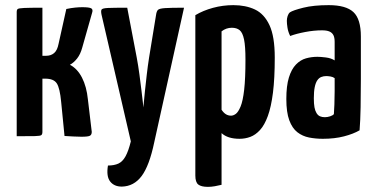

<svg xmlns="http://www.w3.org/2000/svg" viewBox="-20 -530 1454 747"><path d="M297 2Q281 2 265 1Q249 0 231 -1L218 -133Q213 -187 201 -205.5Q189 -224 156 -224H145V-17Q145 -8 141 -4.5Q137 -1 116 -0.5Q95 0 45 0V-483Q45 -492 49 -495Q53 -498 74 -499Q95 -500 145 -500V-313H160Q178 -313 190.5 -323.5Q203 -334 208 -360L238 -495Q257 -499 272.5 -500.5Q288 -502 300 -502Q327 -502 335 -497.5Q343 -493 338 -479L300 -345Q293 -319 280 -302.5Q267 -286 252 -278Q281 -263 299 -228Q317 -193 322 -143L337 -17Q337 -6 330 -2Q323 2 297 2Z M454 196Q424 196 408.5 176Q393 156 400 114Q424 114 440.5 106.5Q457 99 468.5 78Q480 57 489 20L375 -473Q372 -487 375 -492.5Q378 -498 400 -499Q422 -500 475 -500L512 -306Q518 -274 522.5 -240Q527 -206 530.5 -177Q534 -148 536 -130Q538 -112 538 -112Q538 -112 539.5 -130Q541 -148 544 -176.5Q547 -205 551 -239.5Q555 -274 560 -306L587 -471Q589 -486 594.5 -491.5Q600 -497 622.5 -498.5Q645 -500 696 -500L580 24Q561 115 531 155Q501 195 454 196Z M789 197Q763 197 751.5 188Q740 179 740 153V-471Q770 -489 808.5 -499.5Q847 -510 888 -510Q936 -510 972 -493Q1008 -476 1028.5 -432Q1049 -388 1049 -306Q1049 -225 1042 -169.5Q1035 -114 1022 -78.5Q1009 -43 991.5 -24Q974 -5 954 2.5Q934 10 912 10Q889 10 871.5 4.5Q854 -1 842 -12V189Q830 192 816 194.5Q802 197 789 197ZM879 -80Q888 -80 897.5 -87Q907 -94 916 -115.5Q925 -137 930 -181Q935 -225 935 -298Q935 -350 929.5 -376.5Q924 -403 912.5 -412.5Q901 -422 882 -422Q860 -422 842 -408V-103Q850 -91 859 -85.5Q868 -80 879 -80Z M1236 10Q1208 10 1182.5 5Q1157 0 1137 -15.5Q1117 -31 1105.5 -62Q1094 -93 1094 -145Q1094 -196 1104 -228.5Q1114 -261 1131.5 -279Q1149 -297 1170.5 -303Q1192 -309 1215 -309Q1227 -309 1247.5 -306.5Q1268 -304 1282 -295Q1282 -295 1282 -307.5Q1282 -320 1282 -336.5Q1282 -353 1282 -367Q1282 -384 1277 -393.5Q1272 -403 1261.5 -407.5Q1251 -412 1233 -412Q1202 -412 1167.5 -405.5Q1133 -399 1109 -390Q1101 -406 1098.5 -422Q1096 -438 1096 -449Q1096 -458 1099 -467.5Q1102 -477 1108 -482Q1120 -490 1160 -500Q1200 -510 1259 -510Q1326 -510 1355 -483Q1384 -456 1384 -388V-339Q1384 -282 1384 -223Q1384 -164 1383 -112Q1382 -60 1379 -23Q1355 -9 1318.5 0.5Q1282 10 1236 10ZM1244 -74Q1254 -74 1264.5 -77.5Q1275 -81 1279 -86Q1280 -99 1281 -123.5Q1282 -148 1282 -175.5Q1282 -203 1282 -226Q1275 -231 1265.5 -232.5Q1256 -234 1249 -234Q1239 -234 1230 -230.5Q1221 -227 1214.5 -217.5Q1208 -208 1204.5 -191Q1201 -174 1201 -148Q1201 -126 1203.5 -112.5Q1206 -99 1211.5 -90Q1217 -81 1225 -77.5Q1233 -74 1244 -74Z"/></svg>

Font: Yanone Kaffeesatz SemiBold
Style: Regular
Weight: 600
Designer: Yanone (Cyrillic: Daniel Pouzeot, Huerta Tipografica, and Cyreal)
Foundry: Yanone
Version: Version 2.003